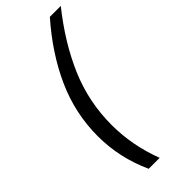

<svg xmlns="http://www.w3.org/2000/svg" viewBox="-277 -786 931 931"><g transform="rotate(-45 188.5 -320.0)"><path d="M120 110Q57 -28 57 -176Q57 -332 121 -474.5Q185 -617 302 -750H377Q265 -610 204 -467.5Q143 -325 143 -167Q143 -28 195 110Z"/></g></svg>

Font: Geist Regular
Style: Italic
Weight: 400
Italic angle: -12°
Designer: Basement.studio, Andrés Briganti, Mateo Zaragoza
Foundry: Basement.studio, Vercel, Andrés Briganti, Guido Ferreyra, Mateo Zaragoza
Version: Version 1.500; ttfautohint (v1.8.4.7-5d5b)